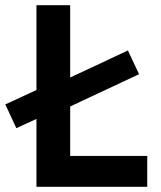

<svg xmlns="http://www.w3.org/2000/svg" viewBox="-32 -720 621 740"><path d="M31 -226 -11.5 -317.5 165.5 -399.5V-387L461 -525.5L504 -434L165.5 -275.5V-288ZM108.5 0V-700H238.5V-119H535.5V0Z"/></svg>

Font: Geologica Roman Medium
Style: Regular
Weight: 500
Designer: Sindre Bremnes, Frode Helland
Foundry: Monokrom Skriftforlag AS
Version: Version 1.010;gftools[0.9.28]